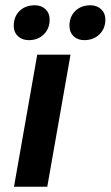

<svg xmlns="http://www.w3.org/2000/svg" viewBox="-20 -707 419 727"><path d="M121 -500H247L159 0H33ZM32 -609Q32 -644 54 -665.5Q76 -687 112 -687Q137 -687 152.5 -672Q168 -657 168 -633Q168 -599 146 -577Q124 -555 89 -555Q64 -555 48 -570Q32 -585 32 -609ZM243 -609Q243 -644 265 -665.5Q287 -687 323 -687Q347 -687 363 -672Q379 -657 379 -633Q379 -599 356.5 -577Q334 -555 299 -555Q274 -555 258.5 -570Q243 -585 243 -609Z"/></svg>

Font: Sarabun
Style: Bold Italic
Weight: 700
Italic angle: -10°
Designer: Suppakit Chalermlarp | Katatrad Co.,Ltd.
Foundry: Cadson Demak Co.,Ltd.
Version: Version 1.000; ttfautohint (v1.6)